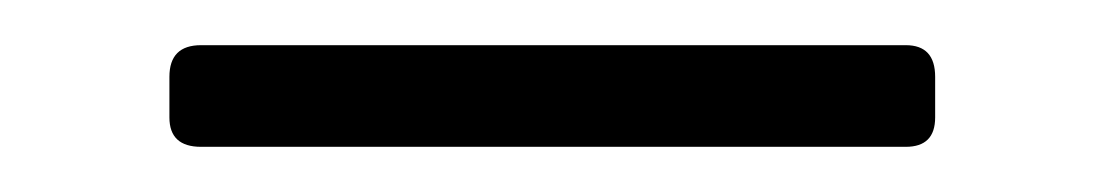

<svg xmlns="http://www.w3.org/2000/svg" viewBox="-20 -275 490 85"><path d="M55 -241Q55 -255 69 -255H381Q394 -255 394 -241V-223Q394 -210 381 -210H69Q55 -210 55 -223Z"/></svg>

Font: Young Serif Light
Style: Regular
Weight: 300
Designer: Bastien Sozeau
Foundry: NBR — Bastien Sozeau
Version: Version 5.001